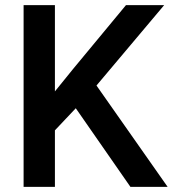

<svg xmlns="http://www.w3.org/2000/svg" viewBox="-20 -731 676 751"><path d="M490.2 0 276.4 -307.6 194.8 -221.2V0H72.3V-710.9H194.8V-373.5L265.6 -460.9L472.7 -710.9H622.1L357.4 -396.5L635.7 0Z"/></svg>

Font: Vazirmatn UI FD Medium
Style: Regular
Weight: 500
Designer: Saber Rastikerdar
Foundry: Saber Rastikerdar
Version: Version 33.003